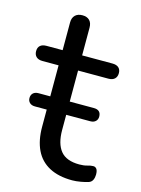

<svg xmlns="http://www.w3.org/2000/svg" viewBox="-106 -702 566 771"><g transform="rotate(15 177.5 -316.5)"><path d="M271 9Q214 9 175.5 -11.5Q137 -32 118 -71.5Q99 -111 99 -168V-423H32Q15 -423 6 -431.5Q-3 -440 -3 -455Q-3 -470 6 -478Q15 -486 32 -486H99V-601Q99 -621 110 -631.5Q121 -642 140 -642Q159 -642 169.5 -631.5Q180 -621 180 -601V-486H306Q323 -486 332 -478Q341 -470 341 -455Q341 -440 332 -431.5Q323 -423 306 -423H180V-176Q180 -119 204 -89.5Q228 -60 282 -60Q301 -60 314.5 -64Q328 -68 337 -68Q346 -69 352 -62Q358 -55 358 -38Q358 -26 353.5 -16Q349 -6 338 -2Q326 2 306.5 5.5Q287 9 271 9ZM50 -239Q36 -239 28 -246.5Q20 -254 20 -266Q20 -279 28 -286.5Q36 -294 50 -294H280Q310 -294 310 -266Q310 -254 302 -246.5Q294 -239 280 -239Z"/></g></svg>

Font: Nunito
Style: Regular
Weight: 400
Designer: Vernon Adams
Foundry: Vernon Adams
Version: Version 3.602